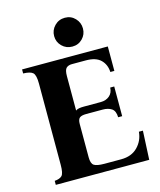

<svg xmlns="http://www.w3.org/2000/svg" viewBox="-128 -971 885 1062"><g transform="rotate(-15 315.0 -440.0)"><path d="M58 0V-23Q87 -25 100 -38Q113 -51 113 -100V-565Q113 -614 98.5 -627.5Q84 -641 43 -642V-665H534V-525H511Q509 -568 481.5 -595Q454 -622 397 -622H317Q296 -622 284.5 -611Q273 -600 273 -565V-368Q281 -374 292.5 -376Q304 -378 320 -378H417Q447 -378 467 -395Q487 -412 488 -442H511V-272H488Q487 -309 467 -322Q447 -335 417 -335H322Q295 -335 284 -326Q273 -317 273 -291V-100Q273 -65 288.5 -54Q304 -43 349 -43H444Q504 -43 539 -79Q574 -115 578 -165H601L593 0ZM345 -715Q310 -715 286 -739Q262 -763 262 -797Q262 -831 286 -855.5Q310 -880 345 -880Q380 -880 403.5 -855.5Q427 -831 427 -797Q427 -763 403.5 -739Q380 -715 345 -715Z"/></g></svg>

Font: Bona Nova
Style: Bold
Weight: 700
Designer: Mateusz Machalski
Foundry: Capitalics
Version: Version 4.001; ttfautohint (v1.8.3)